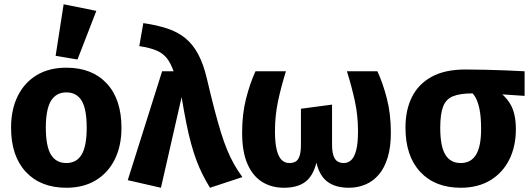

<svg xmlns="http://www.w3.org/2000/svg" viewBox="-20 -867 2500 904"><path d="M292.4 -548.3Q413.5 -548.3 482.7 -474Q551.9 -399.6 551.9 -265.2Q551.9 -180.5 520.7 -117.1Q489.4 -53.6 431.3 -18.3Q373.2 17 292 17Q171.3 17 101.7 -57.7Q32.1 -132.4 32.1 -266.1Q32.1 -351.2 63.5 -414.8Q94.9 -478.3 153 -513.3Q211.2 -548.3 292.4 -548.3ZM292.4 -432Q244.4 -432 220.1 -392.3Q195.8 -352.7 195.8 -266.1Q195.8 -178.1 220 -138.7Q244.1 -99.4 292 -99.4Q340.6 -99.4 364.4 -139.2Q388.2 -179.1 388.2 -265.2Q388.2 -353.9 364.4 -393Q340.6 -432 292.4 -432ZM241.9 -604.1 279.6 -846.9 433.5 -815.8 344.9 -586.9Z M635.8 -649.9 654.8 -758.2Q719.5 -748.8 768.3 -732.5Q817.2 -716.2 852.7 -687.2Q888.2 -658.2 912.9 -612.1Q937.7 -566 954.2 -496.3Q973 -415.7 989 -354.3Q1005.1 -292.8 1019.7 -245.2Q1034.3 -197.7 1049.8 -160.6Q1065.2 -123.5 1082.6 -92.9Q1100 -62.3 1121.3 -33.2L968.7 17Q949.6 -13.9 933.9 -45.3Q918.2 -76.6 904.9 -112Q891.7 -147.4 879.9 -190.2Q868.1 -233 857.3 -287.1Q846.5 -341.1 835.1 -409.7L737.8 17L581.5 -18.7L743.3 -531.4H797.4Q783.9 -569.3 766.1 -592.3Q748.3 -615.3 717.9 -628.7Q687.5 -642.1 635.8 -649.9Z M1613.4 -531.4H1757Q1783.2 -474.5 1801.7 -402.4Q1820.3 -330.4 1820.3 -242.1Q1820.3 -174.9 1805.5 -125.9Q1790.7 -77 1764 -45.4Q1737.4 -13.9 1701.1 1.5Q1664.8 17 1622.5 17Q1560.4 17 1522.3 -10.9Q1484.2 -38.8 1469.9 -101.3Q1453.8 -37.8 1417 -10.4Q1380.3 17 1316.4 17Q1259.1 17 1214.8 -10.2Q1170.6 -37.4 1145.3 -94.6Q1120 -151.7 1120 -242.1Q1120 -330.4 1138.4 -402.2Q1156.7 -474.1 1182.8 -531.4H1326.2Q1303.9 -459.8 1289.2 -391.3Q1274.6 -322.8 1274.6 -249.2Q1274.6 -195.3 1282.7 -162.2Q1290.8 -129.1 1305.8 -114.2Q1320.8 -99.4 1342.2 -99.4Q1358.5 -99.4 1370.6 -105.6Q1382.6 -111.8 1389.7 -130.7Q1396.9 -149.7 1396.9 -186.6V-355L1543.4 -374.5V-186.6Q1543.4 -152.3 1550.5 -133Q1557.5 -113.6 1570 -106.5Q1582.5 -99.4 1598.8 -99.4Q1617.9 -99.4 1633 -112.7Q1648.1 -126.1 1656.9 -159Q1665.6 -191.9 1665.6 -250Q1665.6 -322.8 1650.8 -391.3Q1636 -459.8 1613.4 -531.4Z M2450 -531.4V-415.6L2299.8 -425.6L2204.3 -427.3Q2147.1 -427.3 2113.7 -414.1Q2080.4 -401 2066.6 -366Q2052.8 -331 2052.8 -265.5Q2052.8 -177.4 2077 -138.4Q2101.1 -99.4 2149 -99.4Q2197.6 -99.4 2221.4 -138.6Q2245.2 -177.8 2245.2 -259Q2245.2 -319.6 2236.8 -357.2Q2228.4 -394.8 2214.4 -415.5Q2200.4 -436.1 2183.4 -446.5L2307.8 -448.5Q2354.5 -423.1 2381.7 -378.6Q2408.9 -334.2 2408.9 -259Q2408.9 -177.4 2377.7 -115.2Q2346.4 -53 2288.3 -18Q2230.2 17 2149 17Q2028.3 17 1958.7 -57.7Q1889.1 -132.4 1889.1 -266.1Q1889.1 -349.2 1919.6 -410.3Q1950.1 -471.5 2012.6 -505.7Q2075 -539.8 2171.5 -539.8Q2219 -539.8 2266.7 -538.5Q2314.3 -537.2 2360.8 -535.6Q2407.3 -534 2450 -531.4Z"/></svg>

Font: Fira Sans Variable
Style: Regular
Weight: 400
Designer: Carrois Corporate & Edenspiekermann AG
Foundry: Carrois Corporate GbR & Edenspiekermann AG
Version: Version 4.202